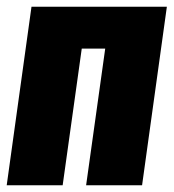

<svg xmlns="http://www.w3.org/2000/svg" viewBox="-23 -553 518 573"><path d="M234 0 291 -408H221L164 0H-3L71 -533H475L401 0Z"/></svg>

Font: Fira Sans Extra Condensed ExtraBold
Style: Italic
Weight: 800
Width: 3
Italic angle: -8°
Designer: Carrois Corporate & Edenspiekermann AG
Foundry: Carrois Corporate GbR & Edenspiekermann AG
Version: Version 4.203